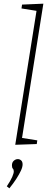

<svg xmlns="http://www.w3.org/2000/svg" viewBox="-20 -786 294 1045"><path d="M63 2 181 -741 191 -725 97 -740 100 -761 216 -766 98 -23 89 -37 183 -22 180 -2ZM31 239 17 228Q38 197 46.5 177Q55 157 55 147Q55 137 50 132Q45 127 45 114Q45 98 55 89Q65 80 77 80Q87 80 95 87Q103 94 103 109Q103 123 94 142.5Q85 162 69 187Q53 212 31 239Z"/></svg>

Font: Bitter Thin ExtraLight
Style: Italic
Weight: 250
Italic angle: -9°
Version: Version 2.002